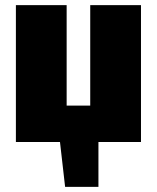

<svg xmlns="http://www.w3.org/2000/svg" viewBox="-20 -554 612 749"><path d="M530 0H364V175H234L214 0H42V-534H240V-142H332V-534H530Z"/></svg>

Font: FiraGO Heavy
Style: Regular
Weight: 900
Designer: bBox Type
Foundry: bBox Type GmbH
Version: Version 1.001